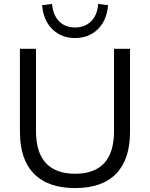

<svg xmlns="http://www.w3.org/2000/svg" viewBox="-20 -955 768 984"><path d="M364.7 8.9Q226.6 8.9 154.3 -64.4Q82.1 -137.8 82.1 -279.5V-705H164.5V-283.1Q164.5 -173.3 215.4 -118.9Q266.3 -64.5 364.7 -64.5Q463.6 -64.5 514 -118.9Q564.4 -173.3 564.4 -283.1V-705H646.4V-279.5Q646.4 -137.8 574.8 -64.4Q503.3 8.9 364.7 8.9ZM364.7 -760Q294.6 -760 248.3 -805.2Q202 -850.4 196 -928.4L246.8 -934.8Q251.8 -877.8 282.7 -846.1Q313.6 -814.3 364.7 -814.3Q415.3 -814.3 447.2 -846.1Q479.1 -877.8 483.1 -934.8L533.9 -928.4Q527.4 -850.4 481.3 -805.2Q435.3 -760 364.7 -760Z"/></svg>

Font: Nunito Sans 12pt ExtraLight
Style: Regular
Weight: 200
Version: Version 3.101;gftools[0.9.27]